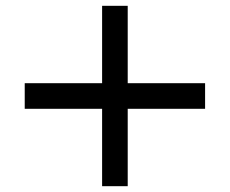

<svg xmlns="http://www.w3.org/2000/svg" viewBox="-20 -583 790 660"><path d="M685 -209V-297H419V-563H331V-297H65V-209H331V57H419V-209Z"/></svg>

Font: XITS Math
Style: Bold
Weight: 700
Designer: MicroPress Inc., with final additions and corrections provided by Coen Hoffman, Elsevier (retired)
Version: Version 1.105